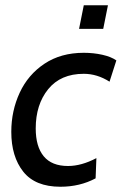

<svg xmlns="http://www.w3.org/2000/svg" viewBox="-20 -701 463 731"><path d="M23 -199Q23 -279 55 -348Q87 -417 149.5 -458.5Q212 -500 299 -500Q336 -500 369.5 -492.5Q403 -485 423 -471L397 -390Q350 -420 299 -420Q211 -420 163.5 -361.5Q116 -303 116 -212Q116 -143 146.5 -106Q177 -69 239 -69Q290 -69 347 -99L344 -22Q284 10 210 10Q114 10 68.5 -47.5Q23 -105 23 -199ZM299 -681H391L373 -591H281Z"/></svg>

Font: Cabin
Style: Italic
Weight: 400
Italic angle: -7°
Designer: Pablo Impallari
Foundry: Pablo Impallari. http://www.impallari.com Igino Marini. http://www.ikern.com
Version: Version 2.200